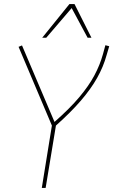

<svg xmlns="http://www.w3.org/2000/svg" viewBox="-20 -931 561 951"><path d="M187 0 237 -309 72 -699 89 -706 250 -327Q326 -394 373 -450Q420 -506 447.5 -557.5Q475 -609 490 -663Q493 -674 496 -685Q499 -696 502 -707L521 -702Q518 -691 514.5 -680Q511 -669 508 -658Q492 -600 461 -545Q430 -490 380.5 -432.5Q331 -375 257 -309L206 0ZM189 -744 324 -911H349L433 -744H414L335 -891L209 -744Z"/></svg>

Font: Georama Thin
Style: Italic
Weight: 100
Italic angle: -9°
Designer: Jean-Baptiste Levee
Foundry: Production Type
Version: Version 1.000